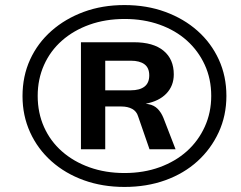

<svg xmlns="http://www.w3.org/2000/svg" viewBox="-20 -732 951 759"><path d="M472 7Q385 7 311.5 -19.5Q238 -46 183.5 -94.5Q129 -143 99 -209Q69 -275 69 -352Q69 -431 99 -496.5Q129 -562 183.5 -610Q238 -658 311 -685Q384 -712 472 -712Q560 -712 633.5 -685Q707 -658 761 -610Q815 -562 845 -496.5Q875 -431 875 -353Q875 -275 844.5 -209Q814 -143 760.5 -94.5Q707 -46 633.5 -19.5Q560 7 472 7ZM472 -48Q548 -48 611 -71Q674 -94 719 -134.5Q764 -175 789.5 -231Q815 -287 815 -353Q815 -420 789.5 -475.5Q764 -531 719 -571.5Q674 -612 611 -634.5Q548 -657 473 -657Q397 -657 334 -634.5Q271 -612 225 -571.5Q179 -531 154 -475Q129 -419 129 -353Q129 -286 154 -230Q179 -174 225 -133.5Q271 -93 334 -70.5Q397 -48 472 -48ZM300 -142V-565H509Q586 -565 626.5 -531.5Q667 -498 667 -438Q667 -393 638 -362.5Q609 -332 556 -322L568 -320Q589 -316 603 -302Q617 -288 626 -266L674 -142H571L526 -272Q520 -292 502.5 -301.5Q485 -311 460 -311H377L396 -325V-142ZM396 -375H497Q532 -375 551 -389.5Q570 -404 570 -434Q570 -464 551 -478Q532 -492 497 -492H396Z"/></svg>

Font: Nunito Sans 7pt SemiExpanded
Style: Bold Italic
Weight: 700
Width: 6
Italic angle: -9°
Designer: Vernon Adams
Foundry: Vernon Adams
Version: Version 3.101;gftools[0.9.27]